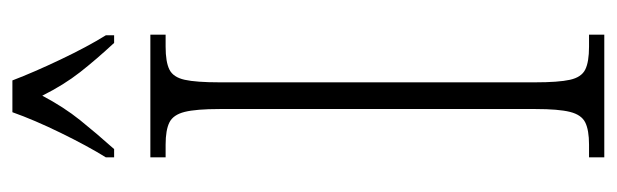

<svg xmlns="http://www.w3.org/2000/svg" viewBox="-354 -616 971 302"><g transform="rotate(-90 131.0 -465.5)"><path d="M34 0V-24H54Q77 -24 89 -30Q101 -36 105.5 -54Q110 -72 110 -108V-605Q110 -642 105.5 -660Q101 -678 89 -684Q77 -690 54 -690H34V-714H227V-690H208Q184 -690 172 -684Q160 -678 156 -660Q152 -642 152 -605V-109Q152 -72 156 -54Q160 -36 172 -30Q184 -24 208 -24H227V0ZM34 -784Q52 -813 72.5 -855Q93 -897 105 -931H155Q168 -897 188 -855Q208 -813 226 -784V-771H214Q188 -799 168 -824.5Q148 -850 131 -884Q113 -850 92.5 -824.5Q72 -799 47 -771H34Z"/></g></svg>

Font: Noto Serif Tamil ExtraCondensed ExtraLight
Style: Italic
Weight: 200
Width: 2
Italic angle: -12°
Designer: Indian Type Foundry, Tom Grace, and the Monotype Design Team
Foundry: Monotype Imaging Inc.
Version: Version 2.003; ttfautohint (v1.8.4.7-5d5b)